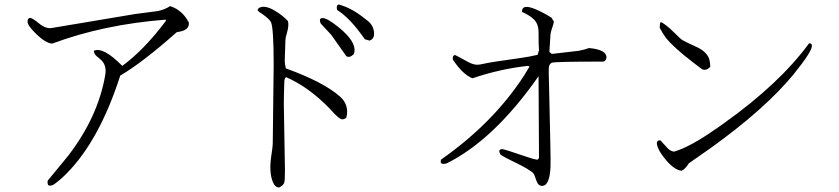

<svg xmlns="http://www.w3.org/2000/svg" viewBox="-20 -780 3720 851"><path d="M817 -680Q820 -650 782 -641Q779 -640 763 -637Q612 -503 513 -445Q421 -159 277 -13Q252 13 225 33Q207 48 193 40Q189 26 192 20Q201 9 262 -65Q275 -80 284 -92Q414 -262 446 -445Q455 -492 425 -517Q403 -534 400 -541Q396 -547 396 -555Q437 -574 522 -488Q618 -558 715 -687V-693Q441 -672 212 -587Q183 -587 136 -634Q102 -667 102 -685Q102 -698 113 -701Q124 -700 152 -677Q183 -651 210 -656L580 -718L680 -731Q712 -738 734 -753Q789 -735 817 -680Z M1618 -600 1597 -606Q1532 -700 1474 -736Q1469 -757 1481 -760Q1540 -745 1604 -692Q1609 -689 1613 -685Q1638 -663 1638 -630Q1638 -607 1618 -600ZM1548 -540Q1530 -522 1515 -531L1450 -623Q1448 -626 1446 -628L1404 -673Q1398 -679 1398 -693Q1401 -700 1409 -700Q1431 -700 1481 -659Q1558 -597 1551 -550Q1550 -545 1548 -540ZM1514 -257Q1504 -251 1497 -251Q1484 -251 1450 -289Q1445 -295 1443 -297Q1348 -395 1248 -438Q1240 -435 1240 -412Q1238 -350 1238 -318L1243 -26Q1243 19 1240 29Q1237 41 1217 51Q1199 51 1189 26Q1172 -17 1182 -86Q1189 -129 1189 -150L1193 -493Q1193 -656 1181 -682Q1174 -696 1141 -719Q1128 -727 1122 -733Q1122 -744 1135 -748Q1168 -759 1231 -710Q1247 -697 1256 -687Q1262 -669 1251 -631Q1245 -613 1245 -601L1242 -509Q1243 -491 1247 -477Q1415 -416 1487 -352Q1523 -320 1518 -274Q1517 -265 1514 -257Z M2199 -94Q2187 -113 2199 -118Q2202 -119 2206 -119Q2215 -119 2302 -89Q2344 -74 2363 -72L2369 -80L2367 -442Q2169 -159 1958 -55Q1937 -51 1934 -59Q1933 -64 1934 -72Q2168 -236 2304 -447Q2316 -466 2327 -485L2320 -488Q2198 -475 2074 -433Q2031 -450 1987 -516Q1985 -535 1997 -536Q2003 -534 2048 -509Q2075 -493 2096 -493Q2104 -493 2122 -497Q2150 -504 2281 -522Q2330 -529 2363 -537L2369 -558Q2367 -574 2367 -637Q2367 -678 2341 -699Q2325 -713 2294 -727Q2291 -776 2397 -718Q2413 -709 2424 -702L2435 -684Q2435 -678 2424 -646Q2421 -636 2420 -628L2415 -550L2426 -541L2546 -555Q2571 -560 2591 -567Q2656 -561 2666 -536Q2672 -522 2662 -511Q2658 -507 2653 -507Q2438 -507 2426 -502Q2415 -497 2413 -483Q2411 -466 2414 -381L2419 -154V-153Q2421 -64 2420 -39Q2416 42 2384 44Q2365 45 2356 17Q2349 -5 2346 -9Q2335 -26 2253 -65Q2212 -85 2199 -94Z M3128 -484Q3111 -465 3092 -473Q3089 -475 3051 -504Q2964 -571 2931 -613Q2915 -635 2904 -657Q2904 -677 2908 -682Q2925 -678 2971 -633Q2995 -608 3007 -601Q3013 -597 3067 -572Q3113 -551 3124 -517Q3128 -502 3128 -484ZM3033 -56Q3018 -31 3001 -23Q2965 -27 2922 -83Q2900 -111 2894 -132Q2885 -159 2907 -158L2941 -121Q2954 -109 2968 -108Q3042 -130 3156 -211Q3130 -192 3185 -231Q3187 -233 3189 -234Q3435 -409 3566 -588Q3608 -589 3511 -468Q3503 -458 3497 -450Q3368 -294 3126 -121Q3087 -93 3033 -56Z"/></svg>

Font: cwTeXKai
Style: Medium
Weight: 500
Version: Version 1.17